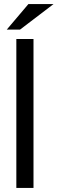

<svg xmlns="http://www.w3.org/2000/svg" viewBox="-20 -920 282 940"><path d="M144 -729V0H60V-729ZM119 -900H242L78 -775H13Z"/></svg>

Font: ColatingCofangSans
Style: Regular
Weight: 400
Foundry: GNU
Version: Version 412.227;June 27, 2022;FontCreator 11.0.0.2412 32-bit